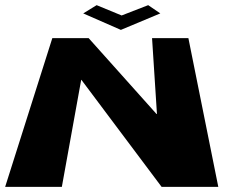

<svg xmlns="http://www.w3.org/2000/svg" viewBox="-34 -725 880 745"><path d="M341 -705 289 -673 435 -609 588 -673 541 -705 438 -665ZM281 -415H282L593 0H813L697 -577H556L575 -283H573L310 -577H169L-14 0H206Z"/></svg>

Font: Hussar Milosc
Style: Bold
Weight: 700
Foundry: Cannot Into Space Fonts
Version: Version 1.02